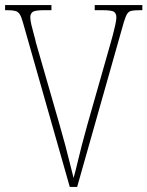

<svg xmlns="http://www.w3.org/2000/svg" viewBox="-20 -734 579 754"><path d="M70 -646Q64 -668 57.5 -678Q51 -688 40 -691Q29 -694 8 -694H0V-714H182V-694H154Q117 -694 108 -687Q99 -680 99 -666Q99 -655 103.5 -635.5Q108 -616 113.5 -597Q119 -578 121 -567L214 -244Q227 -199 236.5 -163Q246 -127 253.5 -96.5Q261 -66 269 -35Q278 -68 285 -98Q292 -128 301 -162.5Q310 -197 323 -244L415 -567Q418 -577 423 -596Q428 -615 432.5 -635Q437 -655 437 -666Q437 -680 428.5 -687Q420 -694 382 -694H352V-714H539V-694H530Q507 -694 496 -691.5Q485 -689 479 -679Q473 -669 466 -646L283 0H254Z"/></svg>

Font: Noto Serif Khmer Condensed Thin
Style: Regular
Weight: 250
Width: 3
Designer: Danh Hong and the Monotype Design Team
Foundry: Monotype Imaging Inc.
Version: Version 2.004